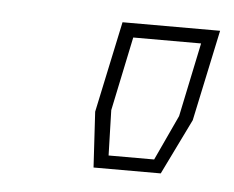

<svg xmlns="http://www.w3.org/2000/svg" viewBox="-31 -734 361 296"><g transform="rotate(5 149.5 -586.5)"><path d="M123 -473 118 -559 148 -700H299L269 -559L227 -473ZM144.5 -493.5H215L247.5 -563.5L271.5 -678H166.5L142.5 -563.5Z"/></g></svg>

Font: Tourney Thin ExtraLight
Style: Italic
Weight: 250
Italic angle: -12°
Version: Version 1.015